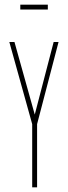

<svg xmlns="http://www.w3.org/2000/svg" viewBox="-20 -803 290 823"><path d="M118 0V-271L20 -623H42L129 -312L210 -623H231L139 -271V0ZM67 -762V-783H185V-762Z"/></svg>

Font: Inconsolata UltraCondensed ExtraLight
Style: Regular
Weight: 200
Width: 1
Monospace: yes
Designer: Raph Levien, Cyreal, Brenton Simpson
Foundry: Raph Levien, Cyreal, Google
Version: Version 3.100; ttfautohint (v1.8.4.7-5d5b)